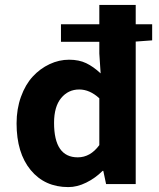

<svg xmlns="http://www.w3.org/2000/svg" viewBox="-20 -743 640 775"><path d="M255.9 12.2Q160.6 12.2 103.8 -56.6Q46.9 -125.5 46.9 -245.1Q46.9 -303.2 64.7 -352.5Q82.5 -401.9 112.3 -434.1Q142.1 -466.3 180.2 -484.1Q218.3 -502 258.8 -502Q298.8 -502 327.9 -488Q356.9 -474.1 386.2 -446.8L380.9 -526.9V-574.2H226.1V-645H380.9V-723.1H527.8V-645H594.2V-580.1L527.8 -575.2V0H408.2L397 -53.2H394Q364.7 -23.9 328.1 -5.9Q291.5 12.2 255.9 12.2ZM293.9 -107.9Q344.7 -107.9 380.9 -157.2V-346.2Q342.3 -381.8 299.8 -381.8Q255.4 -381.8 226.8 -347.2Q198.2 -312.5 198.2 -247.1Q198.2 -107.9 293.9 -107.9Z"/></svg>

Font: Office Code Pro Bold
Style: Regular
Weight: 700
Designer: Nathan Rutzky & Paul D. Hunt
Foundry: Adobe Systems Incorporated
Version: Version 1.004;PS 001.004;hotconv 1.0.70;makeotf.lib2.5.58329